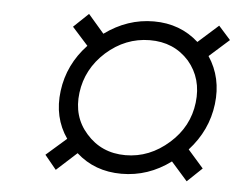

<svg xmlns="http://www.w3.org/2000/svg" viewBox="-40 -628 669 529"><g transform="rotate(5 295.0 -363.0)"><path d="M132 -145 100 -184 156 -233Q117 -289 126.5 -363Q136 -437 189 -493L145 -542L186 -581L230 -530Q293 -576 366 -576Q439 -576 490 -530L546 -580L579 -543L524 -494Q562 -437 553 -363.5Q544 -290 492 -233L535 -184L494 -145L449 -196Q387 -150 313 -150Q239 -150 188 -196ZM211 -250Q253 -202 319.5 -202Q386 -202 440 -250Q492 -296 500 -363Q508 -430 468 -477Q426 -524 359 -523.5Q292 -523 239 -476Q187 -429 178.5 -362.5Q170 -296 211 -250Z"/></g></svg>

Font: Orkney Light
Style: LightItalic
Weight: 300
Designer: Samuel Oakes and Alfredo Marco Pradil
Foundry: Alfredo Marco Pradil
Version: 1.0; ttfautohint (v1.5)